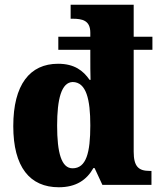

<svg xmlns="http://www.w3.org/2000/svg" viewBox="-20 -780 674 810"><path d="M228 10C301 10 346 -21 374 -71H379L412 0H619V-59H611C565 -59 544 -77 544 -140V-570H623V-625H544V-760H278V-701H286C327 -701 361 -694 361 -642V-625H226V-570H361V-547C361 -508 361 -467 362 -443H358C331 -482 294 -511 225 -511C106 -511 36 -423 36 -248C36 -75 106 10 228 10ZM286 -70C239 -70 221 -136 221 -250C221 -362 239 -433 287 -434C344 -433 361 -361 361 -251C361 -136 344 -70 286 -70Z"/></svg>

Font: Noto Serif Sinhala SemiCondensed Black
Style: Regular
Weight: 900
Width: 4
Designer: Jelle Bosma - Monotype Design Team
Foundry: Monotype Imaging Inc.
Version: Version 2.007